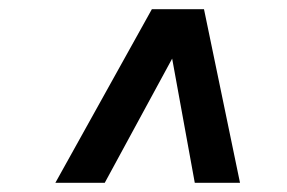

<svg xmlns="http://www.w3.org/2000/svg" viewBox="-20 -688 622 416"><path d="M100 -292 309 -668H422L500 -292H402L353 -561L207 -292Z"/></svg>

Font: Gantari SemiBold
Style: Italic
Weight: 600
Italic angle: -10°
Designer: Anugrah Pasau
Foundry: Lafontype
Version: Version 1.000